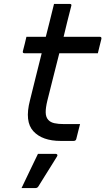

<svg xmlns="http://www.w3.org/2000/svg" viewBox="-20 -720 540 981"><path d="M389 -86Q384 -67 379.5 -49Q375 -31 370 -11Q368 0 356 0H290Q196 0 150.5 -49.5Q105 -99 133 -207Q148 -268 163 -328Q178 -388 193 -448H105Q94 -448 97 -459Q102 -479 106.5 -496Q111 -513 115 -532H214Q223 -568 232 -603Q238 -627 244 -651.5Q250 -676 256 -700H336Q348 -700 344 -689Q334 -650 324 -610.5Q314 -571 305 -532H490Q500 -532 498 -521Q493 -502 489 -485Q485 -468 480 -448H283Q268 -388 252.5 -327.5Q237 -267 222 -206Q213 -169 213.5 -145Q214 -121 227 -107Q238 -95 258 -90.5Q278 -86 308 -86ZM174 66H264Q270 66 272.5 70Q275 74 271 80Q253 109 239 131.5Q225 154 210.5 177Q196 200 177 231Q175 235 171 238Q167 241 160 241H90Q114 191 133 151Q152 111 174 66Z"/></svg>

Font: Recursive Sn Lnr St
Style: Italic
Weight: 400
Italic angle: -15°
Version: Version 1.079;hotconv 1.0.112;makeotfexe 2.5.65598; ttfautoh